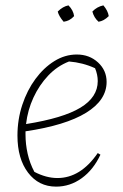

<svg xmlns="http://www.w3.org/2000/svg" viewBox="-20 -688 459 715"><path d="M189 7Q124 7 84.5 -45Q45 -97 45 -183Q45 -243 63 -297.5Q81 -352 112 -394Q143 -436 182.5 -460.5Q222 -485 266 -485Q313 -485 345 -455.5Q377 -426 377 -383Q377 -315 300.5 -268Q224 -221 75 -199Q75 -193 75 -187Q75 -151 83 -115.5Q91 -80 108 -48Q152 -25 194 -25Q280 -25 344 -118L354 -112Q328 -56 284.5 -24.5Q241 7 189 7ZM344 -386Q344 -410 334 -434Q288 -455 237 -459Q193 -442 159.5 -406.5Q126 -371 104.5 -324.5Q83 -278 77 -226Q215 -248 279.5 -287Q344 -326 344 -386ZM235 -668Q253 -650 256 -628Q240 -610 217 -607Q199 -628 195 -645Q214 -664 235 -668ZM365 -668Q382 -648 385 -628Q367 -610 347 -607Q330 -622 324 -645Q341 -663 365 -668Z"/></svg>

Font: Piazzolla Thin
Style: Italic
Weight: 100
Italic angle: -11.3°
Designer: Juan Pablo del Peral
Foundry: Huerta Tipografica
Version: Version 1.330